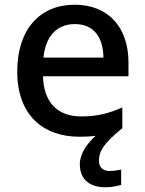

<svg xmlns="http://www.w3.org/2000/svg" viewBox="-20 -569 614 813"><path d="M399 111C399 73 417 39 498 -26V-114C441 -89 392 -76 324 -76C222 -76 165 -137 162 -246H524V-305C524 -455 437 -549 296 -549C150 -549 53 -446 53 -266C53 -83 161 10 317 10C342 10 364 9 385 6C348 39 318 83 318 126C318 187 355 224 427 224C455 224 473 219 493 214V149C481 151 465 155 444 155C417 155 399 141 399 111ZM297 -467C379 -467 417 -409 418 -325H164C173 -415 220 -467 297 -467Z"/></svg>

Font: Noto Sans Lao UI Med
Style: Regular
Weight: 500
Designer: Monotype Design Team
Foundry: Monotype Imaging Inc.
Version: Version 2.000